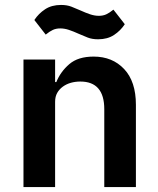

<svg xmlns="http://www.w3.org/2000/svg" viewBox="-20 -757 640 777"><path d="M75 0V-516H203V-425H208Q225 -467 260.5 -497.5Q296 -528 359 -528Q435 -528 482.5 -477.5Q530 -427 530 -333V0H402V-315Q402 -427 305 -427Q285 -427 267 -422Q249 -417 234.5 -406.5Q220 -396 211.5 -381Q203 -366 203 -345V0ZM377 -598Q353 -598 335 -605Q317 -612 299 -620Q277 -630 259 -636Q241 -642 224 -642Q207 -642 194 -636Q181 -630 165 -617L119 -676Q136 -702 162.5 -719.5Q189 -737 227 -737Q251 -737 269 -730Q287 -723 305 -715Q327 -705 345 -699Q363 -693 380 -693Q397 -693 410 -699Q423 -705 439 -718L485 -659Q468 -633 441.5 -615.5Q415 -598 377 -598Z"/></svg>

Font: IBM Plex Mono SemiBold
Style: Regular
Weight: 600
Monospace: yes
Designer: Mike Abbink, Paul van der Laan, Pieter van Rosmalen
Foundry: Bold Monday
Version: Version 2.3